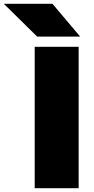

<svg xmlns="http://www.w3.org/2000/svg" viewBox="-119 -998 501 1018"><path d="M65 0H298V-750H65ZM159 -978H-99L78 -804H306Z"/></svg>

Font: Bounded ExtBd
Style: Regular
Weight: 800
Designer: Vlad Churkin
Version: Version 3.0